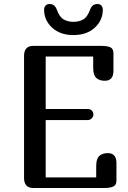

<svg xmlns="http://www.w3.org/2000/svg" viewBox="-20 -938 641 958"><path d="M503 -535Q475 -535 460 -549.5Q445 -564 445 -600V-656H208V-394H418Q432 -394 439 -385.5Q446 -377 446 -366Q446 -356 437.5 -347.5Q429 -339 418 -339H208V-53H460V-109Q460 -145 475 -159.5Q490 -174 518 -174Q561 -174 561 -124V-37Q561 -15 545.5 -7.5Q530 0 501 0H146Q100 0 100 -50V-659Q100 -709 146 -709H486Q515 -709 530.5 -702Q546 -695 546 -672V-585Q546 -535 503 -535ZM493 -890Q493 -837 453 -800Q413 -763 346 -763Q280 -763 240 -800Q200 -837 200 -890Q200 -901 207 -909.5Q214 -918 227 -918Q253 -918 263 -891Q277 -852 298.5 -840.5Q320 -829 346 -829Q373 -829 394.5 -840.5Q416 -852 430 -891Q440 -918 466 -918Q480 -918 486.5 -909.5Q493 -901 493 -890Z"/></svg>

Font: Marmelad
Style: Regular
Weight: 400
Designer: Manvel Shmavonyan
Foundry: Cyreal
Version: Version 1.110; ttfautohint (v1.8.4.7-5d5b)